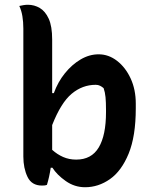

<svg xmlns="http://www.w3.org/2000/svg" viewBox="-20 -775 640 806"><path d="M177 1Q172 3 166.5 3.5Q161 4 156 4Q113 4 95.5 -32.5Q78 -69 78 -118V-655Q78 -683 74 -707Q70 -731 61 -750Q70 -752 79 -753.5Q88 -755 97 -755Q124 -755 147 -741.5Q170 -728 184.5 -696.5Q199 -665 199 -609V-384H206Q223 -431 252.5 -467.5Q282 -504 318.5 -525.5Q355 -547 394 -547Q436 -547 471.5 -519.5Q507 -492 528.5 -445.5Q550 -399 550 -340V-320Q550 -203 520 -130Q490 -57 441.5 -23Q393 11 337 11Q293 11 256 -15Q219 -41 200 -71H193Q187 -31 177 1ZM382 -419Q326 -419 281 -381.5Q236 -344 199 -250V-146Q220 -127 245 -116Q270 -105 300 -105Q364 -105 394.5 -156Q425 -207 425 -304V-314Q425 -346 423 -367Q421 -388 415 -405Q408 -411 400 -415Q392 -419 382 -419Z"/></svg>

Font: Recursive Sn Csl St SmB
Style: Regular
Weight: 600
Version: Version 1.079;hotconv 1.0.112;makeotfexe 2.5.65598; ttfautoh